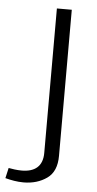

<svg xmlns="http://www.w3.org/2000/svg" viewBox="-123 -531 402 796"><g transform="rotate(5 78.0 -133.0)"><path d="M-70.3 221.7C-46.9 228 -20.5 232.9 5.4 232.9C43.9 232.9 76.2 223.1 103 204.1C129.9 185.1 143.1 153.8 143.1 110.4V-497.6H81.1V104C81.1 159.2 48.8 184.6 -5.9 184.6C-25.9 184.6 -47.4 181.2 -60.5 178.7Z"/></g></svg>

Font: Estedad Light
Style: Regular
Weight: 300
Designer: Amin Abedi
Version: Version 7.3